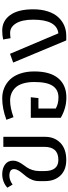

<svg xmlns="http://www.w3.org/2000/svg" viewBox="544 -1158 626 1755"><g transform="rotate(-90 857.5 -281.0)"><path d="M272.9 11.2Q180.7 11.2 129.9 -42.2Q79.1 -95.7 79.1 -183.1V-238.8Q79.1 -270.5 90.3 -299.3Q101.6 -328.1 117.7 -349.4Q133.8 -370.6 150.1 -389.6Q166.5 -408.7 177.7 -428.2Q189 -447.8 189 -465.8Q189 -508.8 127.9 -508.8Q106.9 -508.8 84.7 -500Q62.5 -491.2 47.9 -479L19 -526.9Q40.5 -548.3 73.5 -561.3Q106.4 -574.2 142.1 -574.2Q195.3 -574.2 230.7 -548.6Q266.1 -522.9 266.1 -475.1Q266.1 -452.1 256.3 -430.2Q246.6 -408.2 232.7 -388.9Q218.8 -369.6 204.6 -348.9Q190.4 -328.1 180.7 -298.3Q170.9 -268.6 170.9 -233.9V-189Q170.9 -61 272.9 -61Q392.1 -61 392.1 -189V-564H483.9V-183.1Q483.9 -96.2 428.5 -42.5Q373 11.2 272.9 11.2Z M835.4 -574.2Q887.2 -574.2 931.4 -555.7Q975.6 -537.1 1009.3 -501.5Q1043 -465.8 1062.3 -409.2Q1081.5 -352.5 1081.5 -280.8Q1081.5 -136.7 1019.3 -62.3Q957 12.2 842.8 12.2Q746.6 12.2 657.7 -39.1V-313H845.7L837.9 -243.2H742.7V-85Q783.7 -60.1 843.8 -60.1Q914.1 -60.1 949.5 -112.8Q984.9 -165.5 984.9 -280.8Q984.9 -341.3 970.9 -385.5Q957 -429.7 932.6 -454.3Q908.2 -479 878.9 -490.5Q849.6 -502 814.5 -502Q750 -502 663.6 -471.2L639.6 -536.1Q742.2 -574.2 835.4 -574.2Z M1455.6 -574.2Q1543.9 -574.2 1596.7 -501.5Q1649.4 -428.7 1649.4 -291Q1649.4 -216.8 1630.6 -158.4Q1611.8 -100.1 1578.6 -63.5Q1545.4 -26.9 1502 -7.8Q1458.5 11.2 1407.2 11.2H1365.2L1162.6 -474.1L1242.7 -502.9L1429.7 -61Q1554.7 -75.7 1554.7 -291Q1554.7 -392.1 1521.5 -447Q1488.3 -502 1433.6 -502Q1412.1 -502 1385.3 -498L1373.5 -565.9Q1414.1 -574.2 1455.6 -574.2Z"/></g></svg>

Font: FiraGO
Style: Regular
Weight: 400
Designer: bBox Type
Foundry: bBox Type GmbH
Version: Version 1.001;PS 001.001;hotconv 1.0.88;makeotf.lib2.5.64775